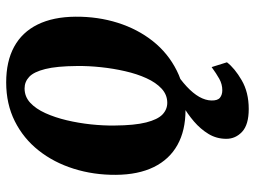

<svg xmlns="http://www.w3.org/2000/svg" viewBox="-122 -484 824 621"><g transform="rotate(-90 290.5 -174.0)"><path d="M334 -566.5Q402 -566.5 449.2 -540.8Q496.5 -515 521.2 -464.8Q546 -414.5 546.5 -342Q547 -270 526.8 -205.8Q506.5 -141.5 467.5 -92.2Q428.5 -43 372.2 -14.8Q316 13.5 244.5 13.5Q178.5 13.5 131.8 -12.5Q85 -38.5 60.2 -89Q35.5 -139.5 35 -211.5Q34.5 -284 54.8 -348.2Q75 -412.5 113.8 -461.5Q152.5 -510.5 208.2 -538.5Q264 -566.5 334 -566.5ZM314.5 -507Q288 -507 268.2 -488.8Q248.5 -470.5 234.5 -439.5Q220.5 -408.5 211.5 -370.5Q202.5 -332.5 198.2 -292.2Q194 -252 194.5 -216Q195 -151 204.5 -113.8Q214 -76.5 230.2 -61Q246.5 -45.5 268 -45.5Q294 -45.5 313.8 -63.8Q333.5 -82 347.5 -112.8Q361.5 -143.5 370.2 -181.8Q379 -220 383.2 -260.2Q387.5 -300.5 387 -337.5Q386.5 -403.5 377.2 -440.2Q368 -477 352 -492Q336 -507 314.5 -507ZM248 218Q197.5 218 174.5 196.8Q151.5 175.5 151.5 145.5Q151.5 114 167.2 88Q183 62 207.5 41Q232 20 260.5 3.5Q289 -13 314.5 -26L340.5 -35L374.5 -23.5Q343 -3.5 320.8 17.2Q298.5 38 287.2 58Q276 78 275.5 97Q275 117.5 284.5 125Q294 132.5 308.5 132.5Q328 132.5 345.5 122.8Q363 113 383.5 98L399 147.5Q380 172.5 341 195.2Q302 218 248 218Z"/></g></svg>

Font: Merriweather 24pt ExtraBold
Style: Italic
Weight: 800
Italic angle: -7.8°
Version: Version 2.101